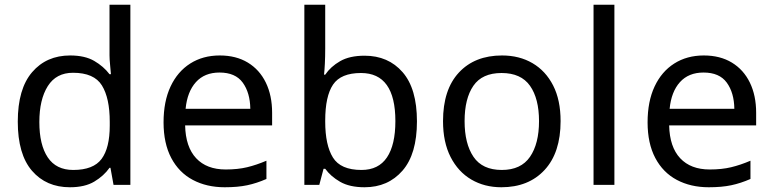

<svg xmlns="http://www.w3.org/2000/svg" viewBox="-20 -780 3261 810"><path d="M275 10Q175 10 115 -59.5Q55 -129 55 -267Q55 -405 115.5 -475.5Q176 -546 276 -546Q338 -546 377.5 -523Q417 -500 442 -467H448Q447 -480 444.5 -505.5Q442 -531 442 -546V-760H530V0H459L446 -72H442Q418 -38 378 -14Q338 10 275 10ZM289 -63Q374 -63 408.5 -109.5Q443 -156 443 -250V-266Q443 -366 410 -419.5Q377 -473 288 -473Q217 -473 181.5 -416.5Q146 -360 146 -265Q146 -169 181.5 -116Q217 -63 289 -63Z M907 -546Q976 -546 1025.5 -516Q1075 -486 1101.5 -431.5Q1128 -377 1128 -304V-251H761Q763 -160 807.5 -112.5Q852 -65 932 -65Q983 -65 1022.5 -74.5Q1062 -84 1104 -102V-25Q1063 -7 1023 1.5Q983 10 928 10Q852 10 793.5 -21Q735 -52 702.5 -113.5Q670 -175 670 -264Q670 -352 699.5 -415Q729 -478 782.5 -512Q836 -546 907 -546ZM906 -474Q843 -474 806.5 -433.5Q770 -393 763 -321H1036Q1035 -389 1004 -431.5Q973 -474 906 -474Z M1352 -575Q1352 -541 1350.5 -511.5Q1349 -482 1347 -465H1352Q1375 -499 1415 -522Q1455 -545 1518 -545Q1618 -545 1678.5 -475.5Q1739 -406 1739 -268Q1739 -130 1678 -60Q1617 10 1518 10Q1455 10 1415 -13Q1375 -36 1352 -68H1345L1327 0H1264V-760H1352ZM1503 -472Q1418 -472 1385 -423Q1352 -374 1352 -271V-267Q1352 -168 1384.5 -115.5Q1417 -63 1505 -63Q1577 -63 1612.5 -116Q1648 -169 1648 -269Q1648 -472 1503 -472Z M2345 -269Q2345 -136 2277.5 -63Q2210 10 2095 10Q2024 10 1968.5 -22.5Q1913 -55 1881 -117.5Q1849 -180 1849 -269Q1849 -402 1916 -474Q1983 -546 2098 -546Q2171 -546 2226.5 -513.5Q2282 -481 2313.5 -419.5Q2345 -358 2345 -269ZM1940 -269Q1940 -174 1977.5 -118.5Q2015 -63 2097 -63Q2178 -63 2216 -118.5Q2254 -174 2254 -269Q2254 -364 2216 -418Q2178 -472 2096 -472Q2014 -472 1977 -418Q1940 -364 1940 -269Z M2572 0H2484V-760H2572Z M2949 -546Q3018 -546 3067.5 -516Q3117 -486 3143.5 -431.5Q3170 -377 3170 -304V-251H2803Q2805 -160 2849.5 -112.5Q2894 -65 2974 -65Q3025 -65 3064.5 -74.5Q3104 -84 3146 -102V-25Q3105 -7 3065 1.5Q3025 10 2970 10Q2894 10 2835.5 -21Q2777 -52 2744.5 -113.5Q2712 -175 2712 -264Q2712 -352 2741.5 -415Q2771 -478 2824.5 -512Q2878 -546 2949 -546ZM2948 -474Q2885 -474 2848.5 -433.5Q2812 -393 2805 -321H3078Q3077 -389 3046 -431.5Q3015 -474 2948 -474Z"/></svg>

Font: Noto Sans Batak
Style: Regular
Weight: 400
Designer: Monotype Design Team
Foundry: Monotype Imaging Inc.
Version: Version 2.002; ttfautohint (v1.8.4.7-5d5b)